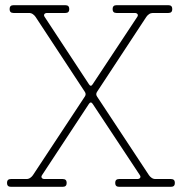

<svg xmlns="http://www.w3.org/2000/svg" viewBox="-20 -720 701 740"><path d="M117 -655Q113 -661 106.5 -665.5Q100 -670 92 -670H32Q17 -670 17 -685Q17 -700 32 -700H232Q247 -700 247 -685Q247 -670 232 -670H162Q154 -670 151 -665.5Q148 -661 152 -655L323 -395Q330 -384 337 -395L509 -655Q513 -661 510 -665.5Q507 -670 499 -670H429Q414 -670 414 -685Q414 -700 429 -700H629Q644 -700 644 -685Q644 -670 629 -670H569Q561 -670 554.5 -665.5Q548 -661 544 -655L354 -366Q348 -357 354 -348L554 -45Q558 -39 564.5 -34.5Q571 -30 579 -30H639Q654 -30 654 -15Q654 0 639 0H439Q424 0 424 -15Q424 -30 439 -30H509Q517 -30 520 -34.5Q523 -39 519 -45L337 -320Q330 -330 323 -320L142 -45Q138 -39 141 -34.5Q144 -30 152 -30H222Q237 -30 237 -15Q237 0 222 0H22Q7 0 7 -15Q7 -30 22 -30H82Q90 -30 96.5 -34.5Q103 -39 107 -45L307 -348Q313 -357 307 -366Z"/></svg>

Font: Nixie One
Style: Regular
Weight: 400
Designer: Jovanny Lemonad
Foundry: Jovanny Lemonad
Version: Version 1.000 2011 initial release